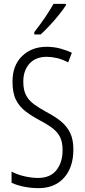

<svg xmlns="http://www.w3.org/2000/svg" viewBox="-20 -967 441 997"><path d="M361 -191Q361 -98 312.5 -44Q264 10 180 10Q144 10 107 3Q70 -4 40 -18V-76Q70 -60 107.5 -51.5Q145 -43 178 -43Q241 -43 273 -83.5Q305 -124 305 -187Q305 -228 292.5 -254Q280 -280 253.5 -300.5Q227 -321 185 -343Q144 -365 112.5 -389Q81 -413 63 -448.5Q45 -484 45 -541Q44 -626 94 -675Q144 -724 222 -724Q260 -724 294.5 -714.5Q329 -705 353 -693L334 -643Q304 -659 275.5 -665.5Q247 -672 223 -672Q165 -672 133 -636.5Q101 -601 101 -543Q101 -500 115 -473Q129 -446 155.5 -426.5Q182 -407 220 -386Q266 -362 297 -336.5Q328 -311 344.5 -276.5Q361 -242 361 -191ZM322 -939Q307 -916 284 -887.5Q261 -859 236 -832.5Q211 -806 191 -788H158V-800Q189 -840 213 -875Q237 -910 258 -947H322Z"/></svg>

Font: Noto Sans Myanmar ExtraCondensed Light
Style: Regular
Weight: 300
Width: 2
Designer: Monotype Design Team
Foundry: Monotype Imaging Inc.
Version: Version 2.107; ttfautohint (v1.8.4.7-5d5b)